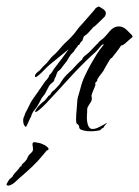

<svg xmlns="http://www.w3.org/2000/svg" viewBox="-118 -355 426 588"><path d="M-39 34Q-47 28 -47 15Q-47 9 -46 6Q-44 1 -42.5 -2.5Q-41 -6 -40 -10L-37 -15L-28 -33Q-23 -44 -15 -55Q-7 -66 0 -76Q0 -77 2 -79.5Q4 -82 4 -82L19 -104Q23 -109 27.5 -114Q32 -119 33 -125L34 -126Q37 -128 41.5 -134.5Q46 -141 48 -145Q59 -159 69.5 -173Q80 -187 90 -201L92 -204L38 -160Q29 -153 20 -143.5Q11 -134 1 -125Q-6 -119 -9 -119Q-11 -119 -11 -122Q-11 -128 -2 -135Q5 -140 9 -145.5Q13 -151 20 -157Q25 -161 32.5 -171Q40 -181 45 -185Q52 -190 62.5 -202.5Q73 -215 79 -221Q105 -245 114 -258Q123 -271 133 -281L168 -321Q171 -324 175 -330L183 -335Q189 -334 199.5 -326Q210 -318 204 -306Q204 -305 196 -297.5Q188 -290 180 -282Q172 -274 170 -273Q168 -273 168 -272Q151 -252 145 -248Q139 -244 138.5 -243Q138 -242 134 -230Q131 -228 128.5 -224.5Q126 -221 124 -217H121Q120 -213 117.5 -210.5Q115 -208 113 -205L108 -197L100 -189L93 -179Q91 -176 89.5 -173Q88 -170 86 -167Q82 -162 77.5 -156.5Q73 -151 69 -145Q66 -141 62 -138.5Q58 -136 56 -130Q55 -128 53 -121.5Q51 -115 49 -115Q49 -107 43.5 -103Q38 -99 33 -93L24 -76L20 -68L10 -55L1 -38Q-4 -28 -12.5 -18Q-21 -8 -23 3Q-24 3 -27.5 11Q-31 19 -34.5 26.5Q-38 34 -39 34ZM188 44Q184 45 176 46Q168 47 159 47Q149 47 139.5 45Q130 43 126 39Q124 35 124.5 34Q125 33 123 29Q119 23 118.5 25Q118 27 116 21Q115 18 115 10Q115 -2 116.5 -16.5Q118 -31 118 -36Q118 -49 121.5 -60.5Q125 -72 128 -83Q133 -104 142 -123Q151 -142 161 -160Q169 -174 178 -188.5Q187 -203 198 -216L200 -220Q195 -219 191 -214.5Q187 -210 184 -206Q181 -202 176 -197Q171 -192 166 -188Q130 -155 91.5 -112.5Q53 -70 21 -36Q-3 -12 -9 -12Q-13 -12 -5.5 -23Q2 -34 19 -47Q19 -47 24.5 -53.5Q30 -60 30 -61Q36 -64 38.5 -69.5Q41 -75 48 -79L63 -95L71 -107Q80 -121 92.5 -132Q105 -143 116 -156Q117 -157 124.5 -164.5Q132 -172 133 -172Q135 -179 143.5 -185.5Q152 -192 156 -196L180 -221L181 -222L183 -221L182 -222Q184 -227 190.5 -231.5Q197 -236 201 -240Q206 -245 218 -259.5Q230 -274 246 -274Q254 -274 261 -270Q264 -269 271.5 -262Q279 -255 284.5 -249Q290 -243 287 -241Q283 -237 281 -236Q277 -233 267.5 -224Q258 -215 253 -216Q253 -216 248.5 -209Q244 -202 224 -177Q222 -179 214.5 -166Q207 -153 204 -148Q199 -137 192.5 -129.5Q186 -122 180 -112V-110Q180 -107 178 -105.5Q176 -104 174 -102V-95Q174 -92 169.5 -82.5Q165 -73 162 -62Q165 -51 161 -44Q157 -37 152.5 -30.5Q148 -24 149 -13Q149 -11 148.5 -6Q148 -1 148 6Q148 14 150 23Q152 32 157 37Q160 40 165 40Q175 40 187 33.5Q199 27 203 25L209 21Q209 22 209 22Q208 24 203 29.5Q198 35 199 37Q196 37 196 37ZM-84 211Q-94 215 -96 212.5Q-98 210 -98 210Q-98 209 -98 209L-93 200Q-91 195 -85.5 191Q-80 187 -78 183Q-78 183 -78 182Q-78 181 -77 181Q-75 177 -66 168Q-57 159 -57 155Q-53 155 -53 155Q-52 149 -47.5 145.5Q-43 142 -40 138Q-36 134 -34.5 129.5Q-33 125 -30 121Q-28 118 -25 115.5Q-22 113 -19 109Q-17 107 -17 102Q-17 97 -18 92Q-19 87 -18 83Q-17 81 -13 80.5Q-9 80 -9 81Q-9 81 0 82.5Q9 84 20 90Q22 92 27 95.5Q32 99 30 104Q26 106 25 106L15 118Q-1 138 -19 155Q-37 172 -57 189Q-64 195 -70 201Q-76 207 -84 211Z"/></svg>

Font: Cherish
Style: Regular
Weight: 400
Designer: Robert E. Leuschke
Foundry: Robert E. Leuschke
Version: Version 1.005